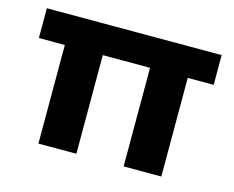

<svg xmlns="http://www.w3.org/2000/svg" viewBox="-74 -574 827 679"><g transform="rotate(15 340.0 -235.0)"><path d="M115 0V-361H20V-470H660V-361H565V0H427V-361H254V0Z"/></g></svg>

Font: Gantari
Style: Bold
Weight: 700
Designer: Anugrah Pasau
Foundry: Lafontype
Version: Version 1.000; ttfautohint (v1.6)